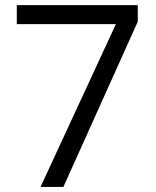

<svg xmlns="http://www.w3.org/2000/svg" viewBox="-20 -734 612 754"><path d="M139.2 0 435.1 -639.2H45.9V-713.9H521V-648.9L229 0Z"/></svg>

Font: f0_18033 
Style: Regular
Weight: 400
Foundry: Ascender Corporation
Version: Version 1.10